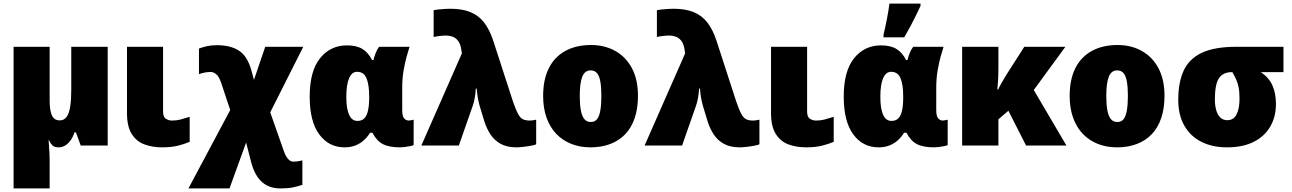

<svg xmlns="http://www.w3.org/2000/svg" viewBox="-20 -815 7234 1075"><path d="M583 -553V0H432L405 -74H397Q388 -46 373.5 -27Q359 -8 342.5 1Q326 10 309 10Q285 10 274.5 0Q264 -10 253 -31H252Q253 -17 254.5 3Q256 23 257 44Q258 65 258 84V240H56V-553H258V-253Q258 -197 270.5 -169Q283 -141 315 -141Q339 -141 353 -160.5Q367 -180 373 -218Q379 -256 379 -311V-553Z M893 -190Q893 -159 909.5 -149.5Q926 -140 942 -140Q968 -140 989.5 -145.5Q1011 -151 1042 -161V-21Q1012 -8 975 1Q938 10 888 10Q833 10 788.5 -6.5Q744 -23 717.5 -65Q691 -107 691 -181V-553H893Z M1194 -562Q1271 -562 1318.5 -531Q1366 -500 1388 -419L1402 -368L1465 -553H1678L1493 -186L1571 36Q1577 52 1584.5 64Q1592 76 1601.5 83Q1611 90 1622 90Q1630 90 1640.5 89Q1651 88 1673 83V220Q1642 230 1616 235Q1590 240 1549 240Q1509 240 1477 224.5Q1445 209 1422 176Q1399 143 1386 92L1358 -17L1265 240H1035L1269 -199L1218 -352Q1206 -387 1190.5 -399.5Q1175 -412 1160 -412Q1147 -412 1132.5 -410Q1118 -408 1094 -400V-543Q1114 -551 1139 -556.5Q1164 -562 1194 -562Z M1981 -138Q2006 -138 2020 -152.5Q2034 -167 2040.5 -196Q2047 -225 2047 -270V-275Q2047 -341 2032 -377Q2017 -413 1979 -413Q1950 -413 1934.5 -377Q1919 -341 1919 -273Q1919 -207 1934.5 -172.5Q1950 -138 1981 -138ZM1909 10Q1821 10 1767.5 -62.5Q1714 -135 1714 -274Q1714 -417 1772 -489Q1830 -561 1923 -561Q1976 -561 2009 -541Q2042 -521 2063 -479H2071Q2075 -496 2083 -517Q2091 -538 2103 -553H2273Q2266 -532 2256.5 -497.5Q2247 -463 2239.5 -419Q2232 -375 2232 -324V-199Q2232 -164 2243 -152Q2254 -140 2269 -140Q2275 -140 2283.5 -142Q2292 -144 2296 -145V-3Q2292 0 2277.5 3Q2263 6 2246.5 8Q2230 10 2220 10Q2159 10 2124 -8Q2089 -26 2065 -72H2052Q2039 -50 2018.5 -31Q1998 -12 1971 -1Q1944 10 1909 10Z M2339 0 2566 -516 2563 -536Q2558 -571 2543.5 -588Q2529 -605 2511.5 -610.5Q2494 -616 2479 -616Q2465 -616 2445.5 -614Q2426 -612 2408 -608V-758Q2417 -760 2434.5 -762Q2452 -764 2471 -765Q2490 -766 2501 -766Q2567 -766 2613 -747.5Q2659 -729 2690 -689.5Q2721 -650 2742 -586L2851 -250Q2868 -200 2881 -176.5Q2894 -153 2909.5 -146.5Q2925 -140 2946 -140Q2953 -140 2961.5 -141Q2970 -142 2982 -145V-7Q2974 -3 2952.5 1Q2931 5 2908 7.5Q2885 10 2872 10Q2818 10 2782.5 -10Q2747 -30 2726 -62.5Q2705 -95 2693 -132L2665 -224Q2661 -239 2658 -252.5Q2655 -266 2653.5 -278Q2652 -290 2651 -300.5Q2650 -311 2649 -319H2644Q2643 -295 2638.5 -269Q2634 -243 2628 -226L2549 0Z M3552 -278Q3552 -209 3534 -155Q3516 -101 3481.5 -64.5Q3447 -28 3397.5 -9Q3348 10 3286 10Q3228 10 3179.5 -9Q3131 -28 3095.5 -64.5Q3060 -101 3040.5 -155Q3021 -209 3021 -278Q3021 -370 3053 -433.5Q3085 -497 3145.5 -530Q3206 -563 3289 -563Q3365 -563 3424.5 -530Q3484 -497 3518 -433.5Q3552 -370 3552 -278ZM3226 -278Q3226 -231 3232 -198Q3238 -165 3251.5 -148.5Q3265 -132 3288 -132Q3311 -132 3323.5 -148.5Q3336 -165 3341.5 -198Q3347 -231 3347 -278Q3347 -325 3341.5 -357Q3336 -389 3323 -405Q3310 -421 3287 -421Q3254 -421 3240 -385Q3226 -349 3226 -278Z M3589 0 3816 -516 3813 -536Q3808 -571 3793.5 -588Q3779 -605 3761.5 -610.5Q3744 -616 3729 -616Q3715 -616 3695.5 -614Q3676 -612 3658 -608V-758Q3667 -760 3684.5 -762Q3702 -764 3721 -765Q3740 -766 3751 -766Q3817 -766 3863 -747.5Q3909 -729 3940 -689.5Q3971 -650 3992 -586L4101 -250Q4118 -200 4131 -176.5Q4144 -153 4159.5 -146.5Q4175 -140 4196 -140Q4203 -140 4211.5 -141Q4220 -142 4232 -145V-7Q4224 -3 4202.5 1Q4181 5 4158 7.5Q4135 10 4122 10Q4068 10 4032.5 -10Q3997 -30 3976 -62.5Q3955 -95 3943 -132L3915 -224Q3911 -239 3908 -252.5Q3905 -266 3903.5 -278Q3902 -290 3901 -300.5Q3900 -311 3899 -319H3894Q3893 -295 3888.5 -269Q3884 -243 3878 -226L3799 0Z M4499 -190Q4499 -159 4515.5 -149.5Q4532 -140 4548 -140Q4574 -140 4595.5 -145.5Q4617 -151 4648 -161V-21Q4618 -8 4581 1Q4544 10 4494 10Q4439 10 4394.5 -6.5Q4350 -23 4323.5 -65Q4297 -107 4297 -181V-553H4499Z M4971 -138Q4996 -138 5010 -152.5Q5024 -167 5030.5 -196Q5037 -225 5037 -270V-275Q5037 -341 5022 -377Q5007 -413 4969 -413Q4940 -413 4924.5 -377Q4909 -341 4909 -273Q4909 -207 4924.5 -172.5Q4940 -138 4971 -138ZM4899 10Q4811 10 4757.5 -62.5Q4704 -135 4704 -274Q4704 -417 4762 -489Q4820 -561 4913 -561Q4966 -561 4999 -541Q5032 -521 5053 -479H5061Q5065 -496 5073 -517Q5081 -538 5093 -553H5263Q5256 -532 5246.5 -497.5Q5237 -463 5229.5 -419Q5222 -375 5222 -324V-199Q5222 -164 5233 -152Q5244 -140 5259 -140Q5265 -140 5273.5 -142Q5282 -144 5286 -145V-3Q5282 0 5267.5 3Q5253 6 5236.5 8Q5220 10 5210 10Q5149 10 5114 -8Q5079 -26 5055 -72H5042Q5029 -50 5008.5 -31Q4988 -12 4961 -1Q4934 10 4899 10ZM4927 -622Q4931 -639 4936 -661Q4941 -683 4945.5 -707Q4950 -731 4954 -754Q4958 -777 4960 -795H5134V-782Q5121 -754 5107 -725.5Q5093 -697 5077.5 -668Q5062 -639 5043 -606H4927Z M5945 -553 5768 -311 5951 0H5725L5626 -195L5570 -147V0H5367V-553H5570V-433Q5570 -392 5568 -362.5Q5566 -333 5564 -314H5569Q5574 -327 5587 -349.5Q5600 -372 5617 -400L5715 -553Z M6500 -278Q6500 -209 6482 -155Q6464 -101 6429.5 -64.5Q6395 -28 6345.5 -9Q6296 10 6234 10Q6176 10 6127.5 -9Q6079 -28 6043.5 -64.5Q6008 -101 5988.5 -155Q5969 -209 5969 -278Q5969 -370 6001 -433.5Q6033 -497 6093.5 -530Q6154 -563 6237 -563Q6313 -563 6372.5 -530Q6432 -497 6466 -433.5Q6500 -370 6500 -278ZM6174 -278Q6174 -231 6180 -198Q6186 -165 6199.5 -148.5Q6213 -132 6236 -132Q6259 -132 6271.5 -148.5Q6284 -165 6289.5 -198Q6295 -231 6295 -278Q6295 -325 6289.5 -357Q6284 -389 6271 -405Q6258 -421 6235 -421Q6202 -421 6188 -385Q6174 -349 6174 -278Z M7124 -233Q7124 -162 7092.5 -107Q7061 -52 7000 -21Q6939 10 6850 10Q6768 10 6706.5 -21Q6645 -52 6611 -111.5Q6577 -171 6577 -256Q6577 -353 6607 -419Q6637 -485 6708 -519Q6779 -553 6902 -553H7166V-411H7040Q7086 -379 7105 -335Q7124 -291 7124 -233ZM6782 -257Q6782 -225 6789.5 -198.5Q6797 -172 6812.5 -157Q6828 -142 6852 -142Q6887 -142 6903.5 -174.5Q6920 -207 6920 -262Q6920 -301 6915 -326Q6910 -351 6901 -370.5Q6892 -390 6880 -411H6876Q6827 -411 6804.5 -376.5Q6782 -342 6782 -257Z"/></svg>

Font: Noto Sans Display Black
Style: Regular
Weight: 900
Designer: Monotype Design Team
Foundry: Monotype Imaging Inc.
Version: Version 2.003